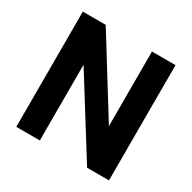

<svg xmlns="http://www.w3.org/2000/svg" viewBox="-155 -855 1010 1010"><g transform="rotate(30 349.5 -350.0)"><path d="M631 -700V0H498L211 -460V0H68V-700H207L488 -247V-700Z"/></g></svg>

Font: Sarabun
Style: Bold
Weight: 700
Designer: Suppakit Chalermlarp | Katatrad Co.,Ltd.
Foundry: Cadson Demak Co.,Ltd.
Version: Version 1.000; ttfautohint (v1.6)